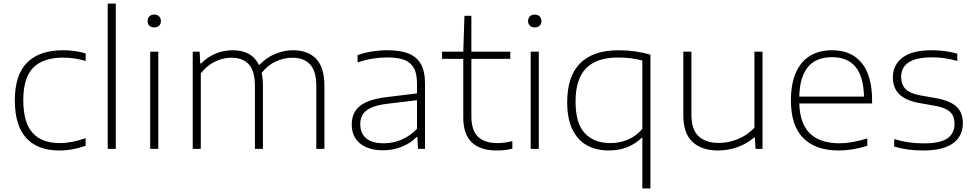

<svg xmlns="http://www.w3.org/2000/svg" viewBox="-20 -828 5422 1068"><path d="M62.5 -270Q62.5 -411 130.8 -479.8Q199 -548.5 330.5 -548.5Q363 -548.5 395.8 -544Q428.5 -539.5 456.5 -531V-489Q424.5 -498 394.8 -502.8Q365 -507.5 332 -507.5Q219.5 -507.5 164.5 -451.2Q109.5 -395 109.5 -272Q109.5 -147 160.8 -89.5Q212 -32 313.5 -32Q377 -32 456.5 -59.5V-17.5Q384 9 309 9Q189.5 9 126 -60.2Q62.5 -129.5 62.5 -270Z M579 0V-808H624V0Z M815.5 0V-540.5H860.5V0ZM801 -711Q801 -727 811 -737Q821 -747 838 -747Q855 -747 865 -737Q875 -727 875 -711Q875 -694.5 865 -685Q855 -675.5 838 -675.5Q821 -675.5 811 -685Q801 -694.5 801 -711Z M1784.5 -351V0H1739.5V-349.5Q1739.5 -433 1704.5 -470Q1669.5 -507 1606 -507Q1560.5 -507 1515 -486.5Q1469.5 -466 1435.5 -422.5Q1442.5 -390 1442.5 -351.5V0H1398V-349.5Q1398 -433 1364 -470Q1330 -507 1267.5 -507Q1220.5 -507 1175.8 -485.2Q1131 -463.5 1097 -420V0H1052V-540.5H1090.5L1094 -474.5H1098.5Q1133 -510.5 1178.5 -529.5Q1224 -548.5 1274 -548.5Q1382 -548.5 1421 -465.5Q1463 -509 1512.2 -528.8Q1561.5 -548.5 1610.5 -548.5Q1692.5 -548.5 1738.5 -501Q1784.5 -453.5 1784.5 -351Z M2344 -364.5V0H2305L2301.5 -66H2297Q2266 -32.5 2215.8 -12.2Q2165.5 8 2111 8Q2056 8 2016.8 -9.2Q1977.5 -26.5 1957 -58.5Q1936.5 -90.5 1936.5 -135Q1936.5 -180.5 1957 -211.5Q1977.5 -242.5 2021.2 -261.5Q2065 -280.5 2136 -288.5L2299.5 -308.5V-364.5Q2299.5 -420.5 2280.8 -452Q2262 -483.5 2226.2 -496Q2190.5 -508.5 2134 -508.5Q2095 -508.5 2052.5 -501.8Q2010 -495 1969 -480.5V-521.5Q2004 -534.5 2048.2 -541.5Q2092.5 -548.5 2135.5 -548.5Q2204.5 -548.5 2250.2 -531.2Q2296 -514 2320 -473.5Q2344 -433 2344 -364.5ZM2299.5 -111.5V-270.5L2136.5 -251Q2081 -244.5 2047.8 -230.2Q2014.5 -216 1999.2 -193.5Q1984 -171 1984 -138Q1984 -87 2016.5 -59Q2049 -31 2115 -31Q2167 -31 2214.5 -51.5Q2262 -72 2299.5 -111.5Z M2830 -43V-1Q2805.5 5 2785.8 7Q2766 9 2741.5 9Q2652 9 2604.5 -36Q2557 -81 2557 -173.5V-500.5H2439V-540.5H2557L2563.5 -740H2602V-540.5H2818.5V-500.5H2602V-181.5Q2602 -103 2638.8 -67.5Q2675.5 -32 2747.5 -32Q2766.5 -32 2785.2 -34.5Q2804 -37 2830 -43Z M2932 0V-540.5H2977V0ZM2917.5 -711Q2917.5 -727 2927.5 -737Q2937.5 -747 2954.5 -747Q2971.5 -747 2981.5 -737Q2991.5 -727 2991.5 -711Q2991.5 -694.5 2981.5 -685Q2971.5 -675.5 2954.5 -675.5Q2937.5 -675.5 2927.5 -685Q2917.5 -694.5 2917.5 -711Z M3553 -62H3549.5Q3516.5 -28.5 3470 -9.8Q3423.5 9 3367.5 9Q3299 9 3247 -18.5Q3195 -46 3165 -105.8Q3135 -165.5 3135 -259Q3135 -404 3207.2 -476.2Q3279.5 -548.5 3422 -548.5Q3513.5 -548.5 3598 -524V220H3553ZM3553 -111.5V-491.5Q3492 -508 3417 -508Q3299 -508 3240.2 -448.2Q3181.5 -388.5 3181.5 -263.5Q3181.5 -141.5 3233.2 -86.8Q3285 -32 3374.5 -32Q3426 -32 3472.8 -51.5Q3519.5 -71 3553 -111.5Z M3781 -188.5V-540.5H3826V-190Q3826 -107 3866 -70Q3906 -33 3978 -33Q4032 -33 4084.5 -54.2Q4137 -75.5 4176.5 -117.5V-540.5H4221.5V0H4182.5L4179 -63H4174.5Q4134 -28 4082.2 -9.5Q4030.5 9 3974 9Q3883 9 3832 -38.5Q3781 -86 3781 -188.5Z M4831 -252.5H4426Q4429.5 -138.5 4486.2 -84.8Q4543 -31 4649.5 -31Q4716.5 -31 4804.5 -58V-17Q4721.5 9 4645.5 9Q4516.5 9 4448 -60Q4379.5 -129 4379.5 -270Q4379.5 -361.5 4407 -423.8Q4434.5 -486 4485.5 -517.2Q4536.5 -548.5 4608 -548.5Q4715.5 -548.5 4773.2 -477.8Q4831 -407 4831 -269.5ZM4426 -290.5H4786Q4783.5 -402.5 4738.8 -456.2Q4694 -510 4608 -510Q4431 -510 4426 -290.5Z M4954 -13V-54Q4999 -41 5037.5 -35.8Q5076 -30.5 5119.5 -30.5Q5209 -30.5 5249.2 -58Q5289.5 -85.5 5289.5 -138.5Q5289.5 -167.5 5279.2 -187Q5269 -206.5 5245 -219.5Q5221 -232.5 5178.5 -240L5093.5 -255Q5016.5 -269 4981.5 -304.5Q4946.5 -340 4946.5 -398Q4946.5 -466.5 5000 -507.5Q5053.5 -548.5 5164 -548.5Q5238 -548.5 5305 -529.5V-489Q5265.5 -500 5232.8 -504.5Q5200 -509 5164 -509Q4992.5 -509 4992.5 -399.5Q4992.5 -359.5 5016 -334Q5039.5 -308.5 5099 -297.5L5184 -282.5Q5264 -268.5 5300 -235.2Q5336 -202 5336 -143Q5336 -71.5 5281.5 -31.2Q5227 9 5117 9Q5070.5 9 5031 3.8Q4991.5 -1.5 4954 -13Z"/></svg>

Font: Encode Sans Expanded ExtraLight
Style: Regular
Weight: 275
Width: 7
Designer: Multiple Designers
Foundry: Impallari Type
Version: Version 2.000